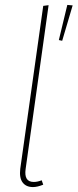

<svg xmlns="http://www.w3.org/2000/svg" viewBox="-20 -757 318 787"><path d="M255.9 -736.8 277.8 -734.9 234.9 -589.8 221.2 -592.8ZM179.2 -735.8 85 -64Q77.6 -11.2 118.2 -11.2Q133.8 -11.2 150.9 -18.1L157.2 0Q132.8 9.8 115.2 9.8Q86.9 9.8 72.8 -9Q58.6 -27.8 63 -64.9L157.2 -732.9Z"/></svg>

Font: Fira Sans Compressed Thin
Style: Italic
Weight: 100
Width: 3
Italic angle: -8°
Designer: Carrois Corporate & Edenspiekermann AG
Foundry: Carrois Corporate GbR & Edenspiekermann AG
Version: Version 4.203;PS 004.203;hotconv 1.0.88;makeotf.lib2.5.64775